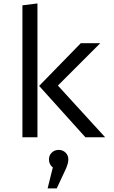

<svg xmlns="http://www.w3.org/2000/svg" viewBox="-20 -788 655 1102"><path d="M194.9 -768.2V0H108.7V-757.4ZM555.4 -540 312.3 -296.9 583.6 0H470.3L204.6 -294.9L443.6 -540ZM316.9 72.3Q340 72.3 356.2 87.9Q372.3 103.6 372.3 127.2Q372.3 149.7 356.9 183.6L305.6 293.3H253.3L283.1 173.3Q261 155.4 261 127.2Q261 103.6 277.2 87.9Q293.3 72.3 316.9 72.3Z"/></svg>

Font: FiraCode Nerd Font
Style: Regular
Weight: 400
Designer: Carrois Corporate, Edenspiekermann AG, Nikita Prokopov
Foundry: Carrois Corporate, Edenspiekermann AG, Nikita Prokopov
Version: Version 6.002;Nerd Fonts 2.2.2